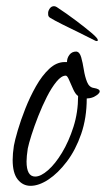

<svg xmlns="http://www.w3.org/2000/svg" viewBox="-20 -583 343 622"><path d="M79 19Q54 19 37.5 -1.5Q21 -22 21 -65Q21 -75 22 -86.5Q23 -98 25 -111Q28 -128 37.5 -160.5Q47 -193 62 -231Q77 -269 96.5 -303.5Q116 -338 139.5 -360Q163 -382 190 -382H197Q197 -395 205 -405.5Q213 -416 227 -416Q238 -415 243 -397.5Q248 -380 251.5 -357.5Q255 -335 262 -317.5Q269 -300 284 -298Q303 -295 303 -287Q303 -279 284 -269Q277 -266 271 -265Q265 -264 261 -264Q261 -201 243 -149Q225 -97 196.5 -59.5Q168 -22 137 -1.5Q106 19 79 19ZM94 -11Q112 -11 135.5 -31.5Q159 -52 181 -88.5Q203 -125 218 -172Q233 -219 233 -272Q225 -277 217.5 -293Q210 -309 204 -323.5Q198 -338 193 -338Q179 -338 163 -318.5Q147 -299 132 -269.5Q117 -240 104 -207Q91 -174 82 -145.5Q73 -117 70 -102Q68 -89 67 -78.5Q66 -68 66 -60Q66 -11 94 -11ZM294 -450Q297 -450 297 -453Q297 -459 277 -476Q257 -493 226.5 -516Q196 -539 164 -560Q159 -563 155 -563Q146 -563 140.5 -554.5Q135 -546 136 -538V-536Q136 -529 143 -525Q156 -517 183 -503.5Q210 -490 239 -476Q268 -462 289 -451Q291 -450 294 -450Z"/></svg>

Font: Bilbo
Style: Regular
Weight: 400
Designer: Robert E. Leuschke
Foundry: Robert E. Leuschke
Version: Version 1.100